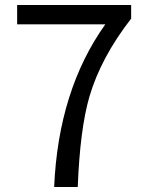

<svg xmlns="http://www.w3.org/2000/svg" viewBox="-20 -753 595 773"><path d="M198 0Q215 -390 404 -655H49V-733H508V-678Q386 -521 340 -364Q302 -233 293 0Z"/></svg>

Font: Noto Sans Tobesmart edit
Style: Regular
Weight: 400
Designer: Ryoko NISHIZUKA  (kana & ideographs); Paul D. Hunt (Latin, Greek & Cyrillic); Wenlong ZHANG  (bopomofo); Sandoll Communi
Foundry: Adobe Systems Incorporated
Version: Version 1.005 Oct 7, 2021